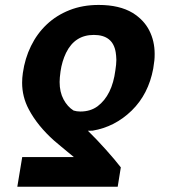

<svg xmlns="http://www.w3.org/2000/svg" viewBox="-20 -558 695 762"><path d="M447.1 183.2H48.7L68.2 65.3H273.1L246.4 43.3Q235.1 34.1 222.3 23.3Q209.5 12.4 194.6 0Q128.6 -58.9 94.1 -124.3Q67.8 -173.7 67.8 -229.8Q67.8 -239.3 68.5 -248.9Q69.2 -258.5 70.7 -268.5Q78.8 -326 103 -375.4Q127.1 -424.7 165.5 -460.9Q203.8 -497.2 255.9 -517.8Q307.9 -538.4 371.8 -538.4Q454.2 -538.4 506.7 -506.7Q551.1 -479 572.4 -437.1Q593.8 -395.2 593.8 -343.8Q593.8 -329.2 592.7 -318.5Q591.6 -307.9 589.5 -295.5L588.1 -285.5Q569.2 -184.3 502.8 -119.3Q436.1 -54.3 347.3 -39.4L328.8 -39.1Q346.2 -22 363.8 -3.6Q381.4 14.9 399.9 35.5Q418.3 56.1 433.2 73.7Q448.2 91.3 459.5 106.2ZM299 -115.4Q339.1 -115.4 367.5 -136.4Q425.1 -180 437.9 -279.1Q439.6 -290.5 440.7 -300.8Q441.8 -311.1 441.8 -320.3Q441.4 -328.8 440.9 -336.3Q440.3 -343.8 439.3 -349.8Q428.3 -419.4 352.3 -419.4Q277 -419.4 242.2 -348.4Q225.9 -314.3 220.2 -274.5Q218.4 -261.7 217.5 -251.2Q216.6 -240.8 216.6 -232.6Q216.6 -192.8 232.1 -163.7Q247.5 -134.6 272 -119.3Q284.4 -115.4 299 -115.4Z"/></svg>

Font: Linik Sans
Style: Bold Italic
Weight: 700
Italic angle: 9°
Designer: Fonts by Rasmus Andersson / Changes by Cristiano Sobral with parts from Marc Monis
Foundry: rsms
Version: Version 3.020; ttfautohint (v1.6)